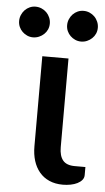

<svg xmlns="http://www.w3.org/2000/svg" viewBox="-97 -744 428 785"><g transform="rotate(5 116.5 -352.0)"><path d="M62 -510H169.5V-146Q169.5 -110.5 184.5 -92.2Q199.5 -74 233 -74H277V-41Q277 -29.5 269.8 -20.8Q262.5 -12 250.5 -6Q238.5 0 223 3Q207.5 6 191 6Q159.5 6 135.2 -4.8Q111 -15.5 94.8 -35Q78.5 -54.5 70.2 -81.2Q62 -108 62 -140ZM81 -645.5Q81 -632.5 76 -621.2Q71 -610 62.2 -601.8Q53.5 -593.5 41.8 -588.5Q30 -583.5 17 -583.5Q4.5 -583.5 -6.8 -588.5Q-18 -593.5 -26.5 -601.8Q-35 -610 -40 -621.2Q-45 -632.5 -45 -645.5Q-45 -658.5 -40 -670.2Q-35 -682 -26.5 -690.8Q-18 -699.5 -6.8 -704.5Q4.5 -709.5 17 -709.5Q30 -709.5 41.8 -704.5Q53.5 -699.5 62.2 -690.8Q71 -682 76 -670.2Q81 -658.5 81 -645.5ZM278 -645.5Q278 -632.5 273 -621.2Q268 -610 259.2 -601.8Q250.5 -593.5 239 -588.5Q227.5 -583.5 214.5 -583.5Q201.5 -583.5 190.2 -588.5Q179 -593.5 170.5 -601.8Q162 -610 157 -621.2Q152 -632.5 152 -645.5Q152 -658.5 157 -670.2Q162 -682 170.5 -690.8Q179 -699.5 190.2 -704.5Q201.5 -709.5 214.5 -709.5Q227.5 -709.5 239 -704.5Q250.5 -699.5 259.2 -690.8Q268 -682 273 -670.2Q278 -658.5 278 -645.5Z"/></g></svg>

Font: Lato 2
Style: Regular
Weight: 600
Designer: Lukasz Dziedzic with Adam Twardoch and Botio Nikoltchev
Foundry: tyPoland Lukasz Dziedzic
Version: Version 2.015; 2015-08-06; http://www.latofonts.com/